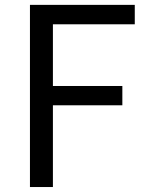

<svg xmlns="http://www.w3.org/2000/svg" viewBox="-20 -753 592 773"><path d="M100.6 0V-733.4H522.6V-655.2H193V-406.8H472.6V-329.1H193V0Z"/></svg>

Font: Noto Sans HK Thin
Style: Regular
Weight: 100
Designer: Ryoko NISHIZUKA 西塚涼子 (kana, bopomofo & ideographs); Paul D. Hunt (Latin, Greek & Cyrillic); Sandoll Communications 산돌커뮤니
Foundry: Adobe
Version: Version 2.004-H2;hotconv 1.0.118;makeotfexe 2.5.65603